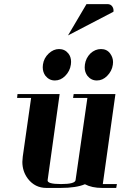

<svg xmlns="http://www.w3.org/2000/svg" viewBox="-20 -923 594 943"><path d="M64 -441.9 65.9 -460.9H272.9L213.9 -38.1Q210.9 -19 279.8 -19Q348.1 -19 351.1 -38.1L409.2 -441.9H338.9L341.8 -460.9H546.9L484.9 -19H554.2L550.8 0H481.9Q431.2 0 397 -18.1Q354.5 0 276.9 0H208Q151.9 0 117.2 -44.9Q89.8 -81.1 89.8 -127.9Q89.8 -136.2 91.8 -153.8L132.8 -441.9ZM189.9 -592.8Q189.9 -602.1 190.9 -606Q195.3 -637.7 219.2 -660.2Q242.7 -682.1 270 -682.1Q298.3 -682.1 315.9 -660.2Q329.1 -643.6 329.1 -619.1Q329.1 -610.8 328.1 -606Q323.7 -573.7 299.8 -549.8Q277.8 -527.8 250 -527.8H249Q221.7 -527.8 203.1 -550.8Q189.9 -568.8 189.9 -592.8ZM314 -749 404.8 -902.8H507.8Q522.9 -902.8 530.8 -892.1Q539.6 -879.9 537.1 -865.2ZM396 -591.8Q396 -602.1 397 -606Q401.4 -637.7 423.8 -660.2Q447.3 -682.1 476.1 -682.1Q504.9 -682.1 521 -660.2Q535.2 -640.6 535.2 -618.2Q535.2 -609.9 534.2 -605Q529.8 -573.7 505.9 -549.8Q483.9 -527.8 456.1 -527.8H455.1Q427.7 -527.8 409.2 -550.8Q396 -568.8 396 -591.8Z"/></svg>

Font: Hjet
Style: Italic
Weight: 400
Designer: T. Christopher White
Version: Version 1.2